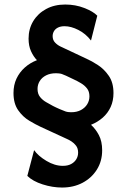

<svg xmlns="http://www.w3.org/2000/svg" viewBox="-20 -695 561 848"><path d="M254.2 133.3Q211.8 133.3 168.4 119.4Q125 105.6 100.7 81.9L130.6 -31.9Q148.6 -6.2 185.1 15.6Q221.5 37.5 257.6 37.5Q279.2 37.5 294.1 29.5Q309 21.5 317 8.3Q325 -4.9 325 -20.8Q325 -39.6 316 -51.4Q306.9 -63.2 295.5 -70.5Q284 -77.8 277.1 -80.6L158.3 -135.4Q137.5 -145.1 109.4 -161.8Q81.2 -178.5 60.4 -208Q39.6 -237.5 39.6 -284Q39.6 -319.4 52.8 -347.6Q66 -375.7 89.2 -396.5Q112.5 -417.4 143.1 -429.2Q127.8 -445.1 117 -468.8Q106.2 -492.4 106.2 -524.3Q106.2 -567.4 126.7 -601.4Q147.2 -635.4 183.7 -655.2Q220.1 -675 268.1 -675Q313.2 -675 352.4 -659.7Q391.7 -644.4 409.7 -625.7L381.9 -516Q358.3 -546.5 326 -562.8Q293.8 -579.2 265.3 -579.2Q247.9 -579.2 236.1 -573.3Q224.3 -567.4 218.4 -557.3Q212.5 -547.2 212.5 -535.4Q212.5 -518.1 223.3 -506.9Q234 -495.8 247.2 -489.6L362.5 -435.4Q384.7 -425.7 412.5 -407.6Q440.3 -389.6 460.8 -359.7Q481.2 -329.9 481.2 -284Q481.2 -250 468.8 -222.6Q456.2 -195.1 433.7 -175.3Q411.1 -155.6 381.9 -143.8Q402.1 -125.7 416.7 -98.3Q431.2 -70.8 431.2 -31.2Q431.2 16.7 408 53.8Q384.7 91 344.8 112.2Q304.9 133.3 254.2 133.3ZM294.4 -199.3Q319.4 -199.3 337.5 -209Q355.6 -218.8 365.3 -234.7Q375 -250.7 375 -269.4Q375 -291 364.2 -304.5Q353.5 -318.1 337.8 -327.4Q322.2 -336.8 306.9 -343.8Q281.9 -356.2 271.2 -360.8Q260.4 -365.3 257.6 -366.3Q254.9 -367.4 253.5 -368.1Q247.2 -370.1 239.9 -370.8Q232.6 -371.5 227.1 -371.5Q202.1 -371.5 183.7 -362.2Q165.3 -352.8 155.6 -337.2Q145.8 -321.5 145.8 -302.1Q145.8 -280.6 156.9 -266.7Q168.1 -252.8 184 -243.8Q200 -234.7 213.9 -227.1Q220.1 -224.3 226.7 -220.8Q233.3 -217.4 243.4 -213.2Q253.5 -209 269.4 -202.8Q275.7 -200.7 282.3 -200Q288.9 -199.3 294.4 -199.3Z"/></svg>

Font: Afacad Flux
Style: Regular
Weight: 400
Designer: Kristian Moeller
Foundry: Dicotype
Version: Version 1.100